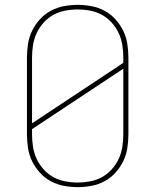

<svg xmlns="http://www.w3.org/2000/svg" viewBox="-20 -763 640 791"><path d="M300 8Q271 8 242.5 2.5Q214 -3 189 -16.5Q164 -30 144.5 -51.5Q125 -73 112.5 -98.5Q100 -124 95.5 -152.5Q91 -181 91 -210V-525Q91 -554 95.5 -582.5Q100 -611 112.5 -636.5Q125 -662 144.5 -683.5Q164 -705 189 -718.5Q214 -732 242.5 -737.5Q271 -743 300 -743Q329 -743 357.5 -737.5Q386 -732 411 -718.5Q436 -705 455.5 -683.5Q475 -662 487.5 -636.5Q500 -611 504.5 -582.5Q509 -554 509 -525V-210Q509 -181 504.5 -152.5Q500 -124 487.5 -98.5Q475 -73 455.5 -51.5Q436 -30 411 -16.5Q386 -3 357.5 2.5Q329 8 300 8ZM112 -255 488 -504V-525Q488 -551 484 -577Q480 -603 469 -626.5Q458 -650 440.5 -669.5Q423 -689 400.5 -701.5Q378 -714 352 -719Q326 -724 300 -724Q274 -724 248 -719Q222 -714 199.5 -701.5Q177 -689 159.5 -669.5Q142 -650 131 -626.5Q120 -603 116 -577Q112 -551 112 -525ZM300 -11Q326 -11 352 -16Q378 -21 400.5 -33.5Q423 -46 440.5 -65.5Q458 -85 469 -108.5Q480 -132 484 -158Q488 -184 488 -210V-480L112 -231V-210Q112 -184 116 -158Q120 -132 131 -108.5Q142 -85 159.5 -65.5Q177 -46 199.5 -33.5Q222 -21 248 -16Q274 -11 300 -11Z"/></svg>

Font: Iosevka Aile Thin
Style: Regular
Weight: 100
Designer: Belleve Invis
Foundry: Belleve Invis
Version: Version 31.1.0; ttfautohint (v1.8.4)